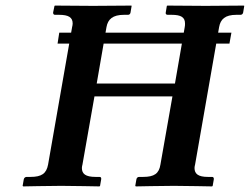

<svg xmlns="http://www.w3.org/2000/svg" viewBox="-20 -666 894 687"><path d="M630.8 -510 606 -367H326L350.8 -510ZM641 -569 637.5 -549H357.5L361 -569C366 -597 383 -613 424 -613H438C443 -613 446 -616 447 -621L451 -645L450 -646C450 -646 348 -645 313 -645C274 -645 177 -646 177 -646L175 -645L170 -621C170 -615 173 -613 177 -613H191C225 -613 240 -604 240 -582C240 -578 239 -573 238 -569L234.5 -549H192L186 -510H227.7L152 -77C146 -45 129 -33 89 -33H75C71 -33 66 -30 65 -24L61 -1L63 1C63 1 160 -1 199 -1C235 -1 336 1 336 1L338 -1L342 -24C343 -30 341 -33 336 -33H322C286 -33 273 -44 273 -65C273 -69 274 -73 275 -77L318 -321H597L554 -77C549 -45 532 -33 492 -33H478C473 -33 469 -30 468 -24L464 -1L466 1C466 1 563 -1 602 -1C637 -1 739 1 739 1L741 -1L745 -24C746 -30 743 -33 739 -33H724C689 -33 676 -44 676 -65C676 -69 677 -73 678 -77L753.7 -510H801L808 -549H760.5L764 -569C769 -597 785 -613 826 -613H841C845 -613 849 -616 850 -621L854 -645L852 -646C852 -646 751 -645 716 -645C677 -645 579 -646 579 -646L577 -645L573 -621C572 -616 575 -613 580 -613H594C628 -613 642 -604 642 -582C642 -578 642 -573 641 -569Z"/></svg>

Font: Linux Libertine O
Style: Bold Italic
Weight: 700
Italic angle: -11.5°
Designer: Philipp H. Poll
Foundry: Philipp H. Poll
Version: Version 4.1.0